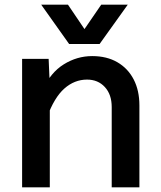

<svg xmlns="http://www.w3.org/2000/svg" viewBox="-20 -805 690 825"><path d="M460 0V-345Q460 -399 430.5 -431Q401 -463 354 -463Q300 -463 256.5 -424.5Q213 -386 182 -301L164 -420Q197 -493 254 -528.5Q311 -564 376 -564Q439 -564 484.5 -537.5Q530 -511 554.5 -463.5Q579 -416 579 -352V0ZM75 0V-552H189L194 -436V0ZM157 -785H272L343 -680L415 -785H529L408 -616H277Z"/></svg>

Font: Azeret Mono Thin Medium
Style: Regular
Weight: 500
Version: Version 1.002